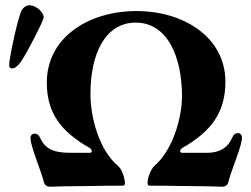

<svg xmlns="http://www.w3.org/2000/svg" viewBox="-20 -706 954 730"><path d="M148 -10C151 -1 160 4 171 4C181 4 213 2 258 2C284 2 311 1 338 1C373 0 406 0 447 0C453 0 455 -4 455 -11C454 -29 445 -60 430 -74C358 -133 324 -258 324 -346C323 -499 379 -620 496 -620C615 -620 672 -494 672 -338C671 -252 635 -134 567 -75C553 -62 541 -30 541 -11C541 -4 543 0 548 0C587 0 620 0 655 1C685 1 715 2 743 2C785 2 814 4 824 4C835 4 844 -1 847 -10C861 -65 900 -150 900 -183C900 -193 893 -200 885 -200C876 -200 869 -196 863 -183C845 -141 811 -125 767 -125H671C662 -128 663 -136 674 -144C787 -208 837 -283 837 -395C837 -565 678 -664 499 -664C317 -664 158 -564 158 -392C158 -280 208 -207 322 -143C333 -133 330 -125 321 -125H254C201 -125 156 -130 133 -181C127 -194 120 -198 111 -198C103 -198 96 -191 96 -182C96 -148 134 -64 148 -10ZM27 -446C39 -446 52 -461 60 -472C87 -512 145 -627 146 -639C148 -657 119 -685 94 -686C83 -687 68 -679 61 -664C44 -624 15 -482 15 -461C15 -451 16 -446 27 -446Z"/></svg>

Font: EB Garamond
Style: Bold
Weight: 700
Designer: Georg Duffner and Octavio Pardo
Foundry: Georg Duffner
Version: Version 1.000;PS 001.000;hotconv 1.0.88;makeotf.lib2.5.64775